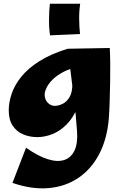

<svg xmlns="http://www.w3.org/2000/svg" viewBox="-20 -723 652 1032"><path d="M47 260 120 71Q184 116 236 132.5Q288 149 325 137Q362 125 380.5 86Q399 47 394 -18Q391 -62 387 -104Q383 -146 377 -195.5Q371 -245 363 -309Q355 -373 344 -461L570 -465Q572 -430 572.5 -382.5Q573 -335 572 -282.5Q571 -230 569.5 -179.5Q568 -129 565 -87Q556 23 513.5 104.5Q471 186 401.5 233Q332 280 241.5 288Q151 296 47 260ZM181 14Q140 14 105 -0.5Q70 -15 48.5 -47Q27 -79 27 -130Q27 -172 42.5 -218.5Q58 -265 94 -310Q130 -355 191.5 -394Q253 -433 344 -461L416 -367Q360 -357 322 -337Q284 -317 261.5 -294Q239 -271 229.5 -250Q220 -229 220 -215Q220 -188 236.5 -171Q253 -154 274 -154Q294 -154 316 -164.5Q338 -175 353.5 -200.5Q369 -226 369 -272L428 -299Q423 -210 398.5 -150Q374 -90 338 -54Q302 -18 261 -2Q220 14 181 14ZM249 -533Q243 -571 243.5 -618.5Q244 -666 248 -703H411Q405 -663 405.5 -620.5Q406 -578 410 -540Z"/></svg>

Font: Marhey
Style: Bold
Weight: 700
Designer: Nur Syamsi & Bustanul Arifin
Foundry: Namelatype
Version: Version 1.000